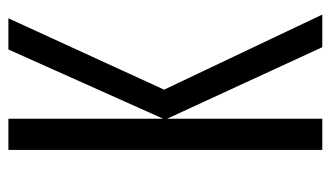

<svg xmlns="http://www.w3.org/2000/svg" viewBox="-182 -590 772 448"><g transform="rotate(-90 204.0 -366.0)"><path d="M78.1 0V-732.4H150.9V-371.1L312.5 -732.4H385.3L218.8 -369.1L394 0H317.9L150.9 -362.3V0Z"/></g></svg>

Font: Antonio Thin
Style: Regular
Weight: 250
Designer: Vernon Adams
Foundry: Vernon Adams
Version: Version 1.002